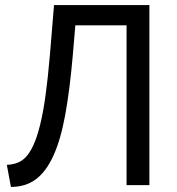

<svg xmlns="http://www.w3.org/2000/svg" viewBox="-20 -730 697 757"><path d="M267 -512Q255 -374 237 -276Q219 -178 190 -115Q161 -52 120.5 -22.5Q80 7 23 7L7 -80Q28 -81 47 -87.5Q66 -94 82 -111Q98 -128 112 -158.5Q126 -189 138 -237Q150 -285 159.5 -353.5Q169 -422 177 -516L193 -710H569V0H479V-630H277Z"/></svg>

Font: Boldmen Medium
Style: Regular
Weight: 400
Designer: Matt McInerney, Pablo Impallari, Rodrigo Fuenzalida
Foundry: LIVING CONCEPT
Version: Version 1.000